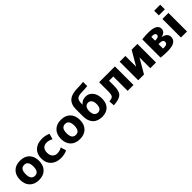

<svg xmlns="http://www.w3.org/2000/svg" viewBox="367 -2271 3801 3801"><g transform="rotate(-45 2268.0 -370.0)"><path d="M102 -457.5Q173 -530 298 -530Q423 -530 493.5 -457.5Q564 -385 564 -260Q564 -135 493.5 -62.5Q423 10 298 10Q173 10 102 -62.5Q31 -135 31 -260Q31 -385 102 -457.5ZM298 -107Q406 -107 406 -260Q406 -413 298 -413Q189 -413 189 -260Q189 -107 298 -107Z M1054 -144 1089 -28Q1007 10 914 10Q782 10 704 -62.5Q626 -135 626 -260Q626 -386 702 -458Q778 -530 914 -530Q1007 -530 1089 -492L1054 -374Q991 -411 923 -411Q859 -411 823.5 -372.5Q788 -334 788 -260Q788 -189 825.5 -148Q863 -107 923 -107Q991 -107 1054 -144Z M1247 -457.5Q1318 -530 1443 -530Q1568 -530 1638.5 -457.5Q1709 -385 1709 -260Q1709 -135 1638.5 -62.5Q1568 10 1443 10Q1318 10 1247 -62.5Q1176 -135 1176 -260Q1176 -385 1247 -457.5ZM1443 -107Q1551 -107 1551 -260Q1551 -413 1443 -413Q1334 -413 1334 -260Q1334 -107 1443 -107Z M2068 10Q1940 10 1870.5 -63Q1801 -136 1801 -273V-463Q1801 -605 1880.5 -672.5Q1960 -740 2133 -740Q2213 -740 2284 -750V-633Q2211 -623 2139 -623Q2033 -623 1995.5 -590Q1958 -557 1958 -465V-437H1959Q2016 -510 2113 -510Q2201 -510 2259.5 -440Q2318 -370 2318 -250Q2318 -127 2252 -58.5Q2186 10 2068 10ZM2165 -250Q2165 -316 2137 -353Q2109 -390 2064 -390Q2017 -390 1989 -355Q1961 -320 1961 -255V-245Q1961 -182 1989 -146Q2017 -110 2063 -110Q2112 -110 2138.5 -145.5Q2165 -181 2165 -250Z M2947 0H2783V-402H2664V-254Q2664 -113 2605 -56Q2546 1 2388 10L2380 -108Q2458 -113 2481.5 -143Q2505 -173 2505 -273V-520H2947Z M3240 -520V-221H3241L3415 -520H3577V0H3417V-299H3415L3241 0H3079V-520Z M3870 -98Q3871 -98 3882 -96.5Q3893 -95 3899 -95Q3995 -95 3995 -162Q3995 -222 3900 -222H3870ZM3870 -319H3897Q3935 -319 3957 -334Q3979 -349 3979 -375Q3979 -425 3898 -425Q3897 -425 3870 -422ZM4149 -150Q4149 -72 4088 -32.5Q4027 7 3892 7Q3799 7 3709 -4V-516Q3795 -527 3884 -527Q4129 -527 4129 -394Q4129 -348 4095.5 -316.5Q4062 -285 4005 -277V-276Q4071 -268 4110 -233Q4149 -198 4149 -150Z M4276 0V-520H4445V0ZM4276 -620V-750H4445V-620Z"/></g></svg>

Font: Mplus 1p ExtraBold
Style: Regular
Weight: 800
Version: Version 1.061